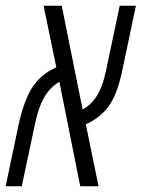

<svg xmlns="http://www.w3.org/2000/svg" viewBox="-50 -650 495 670"><path d="M-30.3 0 16.6 -222.7Q22.5 -249.5 32 -277.8Q41.5 -306.2 53.2 -328.6Q84.5 -388.2 146.5 -415L102.1 -629.9H165.5L238.3 -267.6Q266.1 -283.2 284.2 -309.6Q307.1 -342.8 319.8 -402.8L367.7 -629.9H424.3L376 -400.9Q366.2 -356.4 354.5 -326.7Q342.8 -296.9 327.1 -276.4Q296.9 -237.3 249.5 -216.3L293.9 0H230L157.2 -364.7Q132.3 -350.1 113.8 -325.2Q86.9 -287.6 72.8 -220.7L25.9 0Z"/></svg>

Font: Open Sans Condensed Light
Style: Italic
Weight: 300
Width: 3
Italic angle: -12°
Designer: Monotype Design Team
Foundry: Monotype Imaging Inc.
Version: Version 3.000; ttfautohint (v1.8.4)